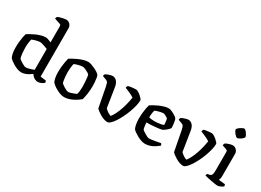

<svg xmlns="http://www.w3.org/2000/svg" viewBox="-26 -1525 3056 2249"><g transform="rotate(30 1502.0 -400.0)"><path d="M254 0Q228 0 200 -10.5Q172 -21 147 -35.5Q122 -50 104.5 -63.5Q87 -77 81 -84Q68 -99 60 -135.5Q52 -172 52 -218Q52 -259 55.5 -296.5Q59 -334 65 -364.5Q71 -395 77 -414Q91 -423 116.5 -437.5Q142 -452 173.5 -466.5Q205 -481 238.5 -490.5Q272 -500 303 -500Q318 -500 338 -492Q358 -484 377 -476V-694Q377 -701 374 -708.5Q371 -716 361 -719L284 -744Q285 -754 288 -761Q291 -768 294 -772Q304 -778 325 -784.5Q346 -791 369 -795.5Q392 -800 405 -800Q434 -800 455.5 -778Q477 -756 477 -725V-71L552 -62Q554 -59 557 -51.5Q560 -44 560 -36Q553 -27 538 -18.5Q523 -10 506.5 -5Q490 0 479 0Q459 0 441 -8Q423 -16 409.5 -29Q396 -42 388 -56Q370 -42 347.5 -29Q325 -16 301.5 -8Q278 0 254 0ZM273 -77Q283 -77 300.5 -81Q318 -85 339 -91.5Q360 -98 377 -105V-387Q359 -394 339 -401.5Q319 -409 300.5 -414Q282 -419 269 -419Q258 -419 237 -414.5Q216 -410 195.5 -403.5Q175 -397 165 -392Q162 -382 158.5 -363Q155 -344 153 -321.5Q151 -299 151 -278Q151 -243 154 -212Q157 -181 161 -160Q165 -139 169 -134Q172 -130 184.5 -121Q197 -112 213 -102Q229 -92 245.5 -84.5Q262 -77 273 -77Z M833 0Q806 0 777.5 -10.5Q749 -21 723.5 -35.5Q698 -50 679.5 -64.5Q661 -79 655 -86Q643 -100 635 -136.5Q627 -173 627 -218Q627 -258 630.5 -294.5Q634 -331 640 -362Q646 -393 652 -414Q666 -423 691.5 -437.5Q717 -452 748.5 -466Q780 -480 813.5 -490Q847 -500 877 -500Q895 -500 919.5 -491.5Q944 -483 969.5 -471Q995 -459 1014 -446Q1033 -433 1040 -424Q1048 -414 1052.5 -387Q1057 -360 1059 -329.5Q1061 -299 1061 -277Q1061 -222 1053 -171Q1045 -120 1036 -89Q1024 -78 1002.5 -63Q981 -48 953.5 -33.5Q926 -19 895 -9.5Q864 0 833 0ZM845 -77Q859 -77 881 -83.5Q903 -90 922.5 -98Q942 -106 949 -110Q956 -127 959 -156.5Q962 -186 962 -212Q962 -245 959.5 -280Q957 -315 953.5 -341Q950 -367 946 -372Q943 -377 925 -388Q907 -399 884.5 -409Q862 -419 844 -419Q833 -419 811.5 -414.5Q790 -410 769 -403.5Q748 -397 738 -392Q735 -382 732 -362.5Q729 -343 727 -321Q725 -299 725 -280Q725 -244 728 -212.5Q731 -181 735 -160Q739 -139 742 -134Q745 -131 757 -121.5Q769 -112 785 -102Q801 -92 817.5 -84.5Q834 -77 845 -77Z M1418 0Q1394 0 1367 -10Q1340 -20 1316 -34.5Q1292 -49 1274 -63Q1256 -77 1249 -85L1198 -351Q1194 -368 1187.5 -391Q1181 -414 1159 -422L1106 -442Q1106 -454 1110 -461.5Q1114 -469 1116 -472Q1127 -478 1144 -484.5Q1161 -491 1178 -495.5Q1195 -500 1204 -500Q1239 -500 1262 -473.5Q1285 -447 1292 -403L1334 -137Q1340 -131 1352 -120Q1364 -109 1381.5 -98.5Q1399 -88 1418 -82Q1438 -107 1456.5 -144Q1475 -181 1490 -224Q1505 -267 1515.5 -311.5Q1526 -356 1532 -396Q1523 -403 1505.5 -412Q1488 -421 1468.5 -430Q1449 -439 1431.5 -446Q1414 -453 1405 -456Q1406 -465 1409 -473Q1412 -481 1416 -485Q1426 -490 1445 -493Q1464 -496 1485.5 -498Q1507 -500 1522 -500Q1534 -500 1552 -489.5Q1570 -479 1587.5 -464Q1605 -449 1616.5 -435.5Q1628 -422 1628 -415Q1628 -383 1618 -340Q1608 -297 1591 -250.5Q1574 -204 1552 -159.5Q1530 -115 1506.5 -79Q1483 -43 1460 -21.5Q1437 0 1418 0Z M1928 0Q1901 0 1871.5 -10.5Q1842 -21 1815.5 -36Q1789 -51 1770.5 -64.5Q1752 -78 1747 -85Q1735 -99 1727 -137Q1719 -175 1719 -218Q1719 -259 1722.5 -296.5Q1726 -334 1732 -364.5Q1738 -395 1744 -414Q1758 -423 1783 -437.5Q1808 -452 1839 -466Q1870 -480 1903 -490Q1936 -500 1966 -500Q1982 -500 2007 -489Q2032 -478 2055 -463.5Q2078 -449 2086 -438Q2092 -431 2096.5 -410Q2101 -389 2104 -363.5Q2107 -338 2107 -316Q2096 -300 2081 -286Q2066 -272 2051 -261.5Q2036 -251 2025 -245Q2015 -242 1985 -237.5Q1955 -233 1912 -229.5Q1869 -226 1818 -226Q1820 -195 1825 -167Q1830 -139 1834 -134Q1837 -131 1850 -122Q1863 -113 1879.5 -103Q1896 -93 1912.5 -85.5Q1929 -78 1939 -78Q1951 -78 1972 -81Q1993 -84 2016.5 -88Q2040 -92 2059.5 -96Q2079 -100 2088 -102Q2092 -98 2096.5 -91.5Q2101 -85 2101 -74Q2082 -58 2055 -40.5Q2028 -23 1995.5 -11.5Q1963 0 1928 0ZM1889 -285Q1912 -285 1937 -287.5Q1962 -290 1983 -294.5Q2004 -299 2014 -305Q2014 -316 2012 -333Q2010 -350 2008 -365Q2006 -380 2004 -384Q2003 -388 1990 -396.5Q1977 -405 1961.5 -412Q1946 -419 1935 -419Q1926 -419 1904.5 -414.5Q1883 -410 1861.5 -403.5Q1840 -397 1830 -391Q1826 -380 1823 -363.5Q1820 -347 1818.5 -329Q1817 -311 1817 -295Q1827 -290 1848.5 -287.5Q1870 -285 1889 -285Z M2442 0Q2418 0 2391 -10Q2364 -20 2340 -34.5Q2316 -49 2298 -63Q2280 -77 2273 -85L2222 -351Q2218 -368 2211.5 -391Q2205 -414 2183 -422L2130 -442Q2130 -454 2134 -461.5Q2138 -469 2140 -472Q2151 -478 2168 -484.5Q2185 -491 2202 -495.5Q2219 -500 2228 -500Q2263 -500 2286 -473.5Q2309 -447 2316 -403L2358 -137Q2364 -131 2376 -120Q2388 -109 2405.5 -98.5Q2423 -88 2442 -82Q2462 -107 2480.5 -144Q2499 -181 2514 -224Q2529 -267 2539.5 -311.5Q2550 -356 2556 -396Q2547 -403 2529.5 -412Q2512 -421 2492.5 -430Q2473 -439 2455.5 -446Q2438 -453 2429 -456Q2430 -465 2433 -473Q2436 -481 2440 -485Q2450 -490 2469 -493Q2488 -496 2509.5 -498Q2531 -500 2546 -500Q2558 -500 2576 -489.5Q2594 -479 2611.5 -464Q2629 -449 2640.5 -435.5Q2652 -422 2652 -415Q2652 -383 2642 -340Q2632 -297 2615 -250.5Q2598 -204 2576 -159.5Q2554 -115 2530.5 -79Q2507 -43 2484 -21.5Q2461 0 2442 0Z M2907 0Q2899 0 2875 -3.5Q2851 -7 2821.5 -12.5Q2792 -18 2766 -24Q2740 -30 2728 -34Q2728 -42 2731.5 -49Q2735 -56 2738 -60L2766 -65Q2777 -67 2785 -73.5Q2793 -80 2797.5 -96.5Q2802 -113 2802 -145V-394Q2802 -402 2799 -409Q2796 -416 2787 -419L2726 -441Q2727 -452 2730.5 -460.5Q2734 -469 2738 -472Q2755 -482 2783.5 -491Q2812 -500 2830 -500Q2859 -500 2880.5 -478Q2902 -456 2902 -425V-125Q2902 -105 2898 -89.5Q2894 -74 2890 -68L2976 -59Q2978 -56 2980.5 -50Q2983 -44 2983 -35Q2978 -27 2963.5 -19Q2949 -11 2933.5 -5.5Q2918 0 2907 0ZM2829 -599Q2822 -599 2811 -608Q2800 -617 2789.5 -630Q2779 -643 2772 -656Q2765 -669 2765 -677Q2765 -685 2774.5 -695Q2784 -705 2798 -714.5Q2812 -724 2826 -730.5Q2840 -737 2848 -737Q2856 -737 2866.5 -728Q2877 -719 2886.5 -705.5Q2896 -692 2902.5 -679Q2909 -666 2909 -657Q2909 -650 2900 -640Q2891 -630 2878 -620.5Q2865 -611 2851.5 -605Q2838 -599 2829 -599Z"/></g></svg>

Font: Texturina Medium
Style: Regular
Weight: 500
Designer: Guillermo Torres Carreño
Foundry: Omnibus-Type
Version: Version 1.003